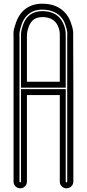

<svg xmlns="http://www.w3.org/2000/svg" viewBox="-20 -815 467 1034"><path d="M213 -755Q291 -753 320 -690Q335 -659 334 -625V-343H93V-617Q93 -626 93.5 -638.5Q94 -651 103.5 -679.5Q113 -708 131 -726Q161 -756 213 -755ZM302 -625Q303 -652 291 -677Q270 -721 212 -723Q174 -724 154 -703Q141 -690 133.5 -667.5Q126 -645 125.5 -634Q125 -623 125 -618V-375H302ZM374 -624 375 -338V163Q375 178 364 188.5Q353 199 338 199Q323 199 312.5 188.5Q302 178 302 163V-303H125V163Q125 178 114.5 188.5Q104 199 89 199Q74 199 63.5 188.5Q53 178 53 163V-617Q52 -627 53 -643Q54 -659 66.5 -694.5Q79 -730 102 -754Q145 -797 214 -795Q287 -793 329 -748Q350 -726 361 -695Q372 -664 373.5 -649Q375 -634 374 -624ZM342 163V-624Q343 -632 342 -643.5Q341 -655 332 -681.5Q323 -708 306 -726Q272 -761 213 -763Q158 -765 125 -731Q106 -712 96 -682Q86 -652 85 -638.5Q84 -625 85 -617V163Q85 167 89 167Q93 167 93 163V-335H334V163Q334 167 338 167Q342 167 342 163Z"/></svg>

Font: Soda Fountain
Style: Inline
Weight: 400
Version: Version 1.0